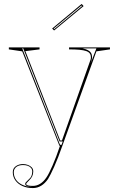

<svg xmlns="http://www.w3.org/2000/svg" viewBox="-20 -741 609 976"><path d="M147 215Q118 215 95 205Q72 195 58.5 176.5Q45 158 45 134Q45 123 49.5 115.5Q54 108 61.5 103Q69 98 78 95.5Q87 93 97 93Q110 93 122 97.5Q134 102 141.5 110Q149 118 149 131Q149 144 143.5 155.5Q138 167 127 177Q120 184 116.5 188Q113 192 113 194Q113 204 147 204Q167 204 184.5 193Q202 182 216 161Q228 144 247 100.5Q266 57 285 0H282L93 -480L25 -490V-500H181V-490L109 -481L286 -27H295L440 -437Q441 -439 441.5 -442.5Q442 -446 442 -450Q442 -461 436.5 -469Q431 -477 418 -481.5Q405 -486 383.5 -488Q362 -490 331 -490V-500H539V-490L470 -480L297 0Q275 63 255.5 106.5Q236 150 224 169Q209 191 189.5 203Q170 215 147 215ZM50 134Q50 154 59.5 169.5Q69 185 86 194.5Q103 204 125 208Q130 209 135.5 209.5Q141 210 147 210Q108 208 108 194Q108 190 111.5 185.5Q115 181 124 173Q135 164 139.5 154Q144 144 144 131Q144 120 137.5 112.5Q131 105 120.5 101.5Q110 98 97 98Q88 98 79.5 100Q71 102 64.5 106.5Q58 111 54 118Q50 125 50 134ZM285 -5H293L299 -22H283L98 -495H93ZM399 -495Q415 -492 426 -486.5Q437 -481 442.5 -472Q448 -463 448 -450Q448 -445 446 -437Q444 -429 441 -420L470 -495ZM255 -586 245 -596 395 -721 405 -710ZM253 -596 256 -593 397 -710 394 -713Z"/></svg>

Font: Kalnia Glaze Thin Thin
Style: Regular
Weight: 250
Version: Version 1.110